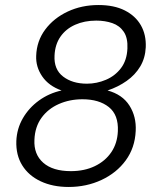

<svg xmlns="http://www.w3.org/2000/svg" viewBox="-20 -732 626 764"><path d="M253 12Q190 12 142 -10.5Q94 -33 68.5 -74Q43 -115 45 -171Q47 -220 71 -261.5Q95 -303 135 -332Q175 -361 225 -372Q174 -390 148 -428Q122 -466 124 -510Q126 -569 160 -614.5Q194 -660 249.5 -686Q305 -712 372 -712Q434 -712 476.5 -690.5Q519 -669 540.5 -631.5Q562 -594 560 -544Q558 -501 538 -467.5Q518 -434 484 -410Q450 -386 408 -372Q467 -356 495 -312Q523 -268 520 -211Q517 -144 480.5 -94Q444 -44 384 -16Q324 12 253 12ZM262 -51Q316 -51 357.5 -71Q399 -91 423 -126.5Q447 -162 449 -210Q452 -275 413 -306Q374 -337 308 -337Q257 -337 214 -318Q171 -299 145 -263Q119 -227 117 -176Q114 -118 152 -84.5Q190 -51 262 -51ZM326 -399Q365 -399 401.5 -414.5Q438 -430 461.5 -461Q485 -492 487 -539Q489 -581 472.5 -605.5Q456 -630 427 -640Q398 -650 363 -650Q316 -650 279 -633.5Q242 -617 220.5 -586Q199 -555 197 -511Q194 -456 231 -427.5Q268 -399 326 -399Z"/></svg>

Font: DM Sans 28pt Light
Style: Italic
Weight: 300
Italic angle: -10°
Version: Version 4.004;gftools[0.9.30]